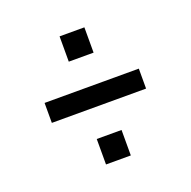

<svg xmlns="http://www.w3.org/2000/svg" viewBox="-80 -517 544 547"><g transform="rotate(-20 191.5 -244.0)"><path d="M229 -361.3H153.8V-438H229ZM48.8 -274.4H334.5V-213.9H48.8ZM228.5 -49.8H153.3V-127H228.5Z"/></g></svg>

Font: SengBuhan
Style: Regular
Weight: 400
Designer: John M. Durdin
Foundry: Lao Script for Windows
Version: Version 1.400